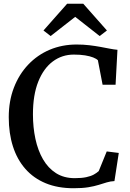

<svg xmlns="http://www.w3.org/2000/svg" viewBox="-20 -989 693 1020"><path d="M371 11Q287 11 222.8 -15.5Q158.5 -42 114.8 -91.8Q71 -141.5 48.8 -211Q26.5 -280.5 26.5 -366Q26.5 -452.5 53.8 -523.2Q81 -594 129.8 -645.5Q178.5 -697 244.2 -724.8Q310 -752.5 387 -752.5Q422.5 -752.5 454 -748.8Q485.5 -745 512.8 -740Q540 -735 563 -730.5Q586 -726 604 -724.5L594 -539H525L500 -669Q492 -677 475 -683.8Q458 -690.5 432.2 -694.8Q406.5 -699 372 -699Q309.5 -699 260.5 -662.5Q211.5 -626 183.2 -555.2Q155 -484.5 155 -381.5Q155 -312.5 168.2 -251Q181.5 -189.5 208.5 -142.8Q235.5 -96 277.5 -69.2Q319.5 -42.5 377 -42.5Q414 -42.5 438.2 -47.8Q462.5 -53 478 -61.5Q493.5 -70 504.5 -80L547 -184.5L611 -176.5L588 -27Q566.5 -26 547 -20Q527.5 -14 504.2 -6.8Q481 0.5 449 5.8Q417 11 371 11ZM249 -797.5 211 -827 336.5 -969H422.5L548 -827L509.5 -797.5L379.5 -899.5Z"/></svg>

Font: Merriweather 28pt Medium
Style: Regular
Weight: 500
Version: Version 2.100